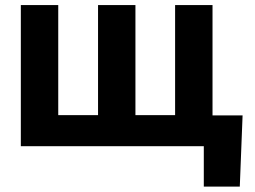

<svg xmlns="http://www.w3.org/2000/svg" viewBox="-20 -565 987 742"><path d="M707 -119.1H917.5L906.7 156.2H767.6V0H707ZM60.5 0V-545.4H205.1V-120.1H358.9V-545.4H503.4V-120.1H656.7V-545.4H801.3V0Z"/></svg>

Font: My Font
Style: Bold
Weight: 500
Designer: Rasmus Andersson
Foundry: rsms
Version: Version 0.001